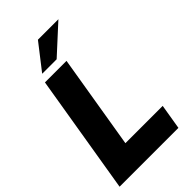

<svg xmlns="http://www.w3.org/2000/svg" viewBox="-276 -1017 1104 1104"><g transform="rotate(-45 275.5 -465.0)"><path d="M2.9 0 123.5 -727.5H298.8L203.6 -153.3H506.8L481.4 0ZM147.5 -773.9 268.6 -929.7H435.1L265.1 -773.9Z"/></g></svg>

Font: Inter Display Extra Bold
Style: Italic
Weight: 800
Italic angle: -9.39999°
Designer: Rasmus Andersson
Foundry: rsms
Version: Version 4.000;git-4fc901f